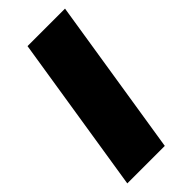

<svg xmlns="http://www.w3.org/2000/svg" viewBox="-205 -590 630 630"><g transform="rotate(-45 110.5 -275.0)"><path d="M154 0H-20L67 -550H241Z"/></g></svg>

Font: Georama Condensed Black
Style: Italic
Weight: 900
Width: 3
Italic angle: -9°
Designer: Jean-Baptiste Levee
Foundry: Production Type
Version: Version 1.000